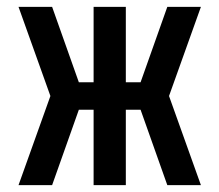

<svg xmlns="http://www.w3.org/2000/svg" viewBox="-20 -540 640 560"><path d="M34 0 127 -260 34 -520H132L210 -300H253V-520H347V-300H390L468 -520H566L473 -260L566 0H468L390 -220H347V0H253V-220H210L132 0Z"/></svg>

Font: Iosevka Semibold Extended
Style: Regular
Weight: 600
Width: 7
Monospace: yes
Designer: Belleve Invis
Foundry: Belleve Invis
Version: Version 32.5.0; ttfautohint (v1.8.4)